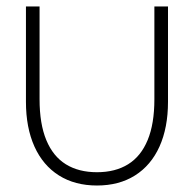

<svg xmlns="http://www.w3.org/2000/svg" viewBox="-20 -560 598 592"><path d="M60 -246V-540H102V-254Q102 -178 122.8 -128Q143.5 -78 183 -53.5Q222.5 -29 279 -29Q335.5 -29 375 -53.5Q414.5 -78 435.2 -128Q456 -178 456 -254V-540H498V-246Q498 -166.5 471.8 -108.2Q445.5 -50 396.2 -19Q347 12 279 12Q211 12 161.8 -19Q112.5 -50 86.2 -108.2Q60 -166.5 60 -246Z"/></svg>

Font: Vela Sans GX ExtLt
Style: Regular
Weight: 200
Designer: Principal design: Mikhail Sharanda - project Manrope.
Design modification: Ravid Balaliev
Foundry: Mikhail Sharanda
Version: Version 1.001